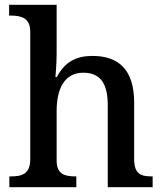

<svg xmlns="http://www.w3.org/2000/svg" viewBox="-20 -780 684 800"><path d="M19 0H298V-45H295C251 -45 216 -53 216 -111V-317C216 -411 249 -477 327 -477C402 -477 429 -427 429 -341V0H616V-45H613C568 -45 539 -54 539 -117V-352C539 -488 476 -547 365 -547C299 -547 250 -523 217 -459H211C211 -459 216 -515 216 -555V-760H18V-715H27C66 -715 106 -706 106 -649V-116C106 -54 70 -45 25 -45H19Z"/></svg>

Font: Noto Serif Thai Medium
Style: Regular
Weight: 500
Designer: Monotype Design Team
Foundry: Monotype Imaging Inc.
Version: Version 1.901;PS 001.901;hotconv 1.0.88;makeotf.lib2.5.64775